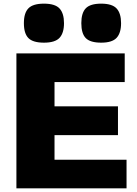

<svg xmlns="http://www.w3.org/2000/svg" viewBox="-20 -1033 753 1053"><path d="M221 -799Q161 -799 136 -824Q111 -849 111 -906Q111 -962 136 -987.5Q161 -1013 221 -1013Q282 -1013 306.5 -986.5Q331 -960 331 -906Q331 -852 306.5 -825.5Q282 -799 221 -799ZM535 -799Q475 -799 450.5 -824Q426 -849 426 -906Q426 -962 450.5 -987.5Q475 -1013 535 -1013Q595 -1013 619.5 -986.5Q644 -960 644 -906Q644 -852 619.5 -825.5Q595 -799 535 -799ZM70 -740H664V-583H279V-450H627V-292H279V-157H674V0H70Z"/></svg>

Font: Encode Sans Wide
Style: ExtraBold
Weight: 800
Designer: Pablo Impallari, Andres Torresi
Foundry: Pablo Impallari, Andres Torresi
Version: Version 1.000; ttfautohint (v1.00) -l 8 -r 50 -G 200 -x 14 -